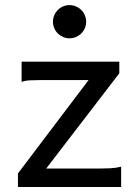

<svg xmlns="http://www.w3.org/2000/svg" viewBox="-20 -743 548 763"><path d="M454.1 -498V-451.7L163.6 -73.2H373.5Q395 -73.2 417.2 -74.2Q439.5 -75.2 461.4 -80.6V0H51.3V-53.7L332 -424.8H141.6Q119.6 -424.8 99.6 -423.8Q79.6 -422.9 65.9 -417.5V-498ZM190.4 -656.7Q190.4 -670.4 195.6 -682.4Q200.7 -694.3 209.7 -703.4Q218.8 -712.4 230.7 -717.5Q242.7 -722.7 256.3 -722.7Q270 -722.7 282 -717.5Q293.9 -712.4 303 -703.4Q312 -694.3 317.1 -682.4Q322.3 -670.4 322.3 -656.7Q322.3 -643.1 317.1 -631.1Q312 -619.1 303 -610.1Q293.9 -601.1 282 -595.9Q270 -590.8 256.3 -590.8Q242.7 -590.8 230.7 -595.9Q218.8 -601.1 209.7 -610.1Q200.7 -619.1 195.6 -631.1Q190.4 -643.1 190.4 -656.7Z"/></svg>

Font: Andika Afr
Style: Regular
Weight: 400
Designer: Victor Gaultney, Annie Olsen, Julie Remington, Don Collingsworth, Eric Hays, Becca Hirsbrunner
Foundry: SIL International
Version: Version 5.000